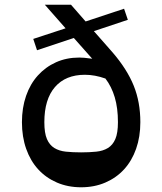

<svg xmlns="http://www.w3.org/2000/svg" viewBox="-20 -780 688 814"><path d="M427 -447Q382 -463 340 -463Q258 -463 213 -411Q168 -359 168 -262Q168 -216 179 -190.5Q190 -165 210.5 -152.5Q231 -140 259.5 -137Q288 -134 324 -134Q359 -134 388 -137Q417 -140 437.5 -152.5Q458 -165 469 -190.5Q480 -216 480 -262Q480 -322 466.5 -367.5Q453 -413 427 -447ZM522 -696 378 -648 458 -557Q519 -486 547 -416.5Q575 -347 575 -262Q575 -200 557 -149Q539 -98 506 -62Q473 -26 426.5 -6Q380 14 324 14Q268 14 221.5 -6Q175 -26 142 -62Q109 -98 91 -149Q73 -200 73 -262Q73 -323 90.5 -373.5Q108 -424 140.5 -460Q173 -496 217.5 -516Q262 -536 316 -536Q325 -536 337.5 -535Q350 -534 371 -531L293 -619L137 -567L121 -615L258 -660L170 -760H281L343 -689L506 -743Z"/></svg>

Font: OpenDyslexic 3
Style: Regular
Weight: 400
Designer: Abelardo Gonzalez
Version: Version 1.000;PS 001.001;hotconv 1.0.56